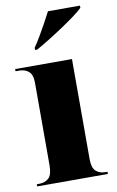

<svg xmlns="http://www.w3.org/2000/svg" viewBox="-87 -814 527 862"><g transform="rotate(-10 176.5 -383.0)"><path d="M11 0V-10H22Q49 -10 65.5 -25.5Q82 -41 82 -84V-460Q82 -497 65 -511.5Q48 -526 22 -526H5V-536H264V-80Q264 -40 280.5 -25Q297 -10 323 -10H333V0ZM108 -615Q122 -635 137.5 -661.5Q153 -688 168.5 -716Q184 -744 195 -766H341V-756Q328 -743 301 -723Q274 -703 241 -681Q208 -659 175.5 -639Q143 -619 118 -605H108Z"/></g></svg>

Font: Noto Serif Display SemiCondensed Black
Style: Regular
Weight: 900
Width: 4
Designer: Monotype Design Team
Foundry: Monotype Imaging Inc.
Version: Version 2.009